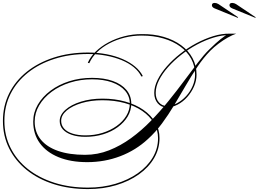

<svg xmlns="http://www.w3.org/2000/svg" viewBox="-33 -1034 1767 1312"><path d="M568 258Q440 258 333.5 224Q227 190 149.5 127.5Q72 65 29.5 -20Q-13 -105 -13 -208Q-13 -310 29.5 -395.5Q72 -481 150 -543.5Q228 -606 334.5 -640.5Q441 -675 568 -675Q634 -675 694.5 -663.5Q755 -652 804.5 -630.5Q854 -609 889.5 -579.5Q925 -550 943 -514L933 -511Q916 -546 881.5 -574.5Q847 -603 798.5 -623Q750 -643 691.5 -654Q633 -665 568 -665Q443 -665 338.5 -631.5Q234 -598 157.5 -537Q81 -476 39 -392.5Q-3 -309 -3 -208Q-3 -108 39 -24Q81 60 157 120.5Q233 181 337.5 214.5Q442 248 568 248Q669 248 756 222Q843 196 908.5 150Q974 104 1010.5 42.5Q1047 -19 1047 -90Q1047 -146 1018.5 -193.5Q990 -241 939 -276Q888 -311 818.5 -330Q749 -349 666 -349Q589 -349 525 -330Q461 -311 423 -279Q385 -247 385 -208Q385 -178 405 -155.5Q425 -133 462.5 -121Q500 -109 551 -109Q613 -109 667.5 -126Q722 -143 764 -173Q806 -203 830 -242.5Q854 -282 854 -326Q854 -376 822 -413.5Q790 -451 732 -471.5Q674 -492 596 -492Q516 -492 445 -469.5Q374 -447 320 -407Q266 -367 235 -314.5Q204 -262 204 -203Q204 -132 245 -81Q286 -30 363 -3Q440 24 548 24Q634 24 712.5 -7Q791 -38 862.5 -90Q934 -142 998 -208Q1062 -274 1119 -344.5Q1176 -415 1226 -482.5Q1276 -550 1318.5 -605.5Q1361 -661 1397 -696Q1445 -743 1474 -766Q1503 -789 1529 -804H1581Q1555 -795 1523 -777Q1491 -759 1460 -735.5Q1429 -712 1405 -688Q1357 -639 1316 -577.5Q1275 -516 1236 -449Q1197 -382 1157.5 -316Q1118 -250 1074 -190.5Q1030 -131 978 -84Q895 -7 788.5 33.5Q682 74 563 74Q450 74 367 40Q284 6 239 -56Q194 -118 194 -203Q194 -265 225.5 -319Q257 -373 312.5 -414.5Q368 -456 440.5 -479Q513 -502 596 -502Q678 -502 738 -480.5Q798 -459 831 -419.5Q864 -380 864 -326Q864 -279 839.5 -238Q815 -197 772 -165.5Q729 -134 672.5 -116.5Q616 -99 551 -99Q497 -99 457.5 -112.5Q418 -126 396.5 -150Q375 -174 375 -207Q375 -249 414.5 -284Q454 -319 520.5 -339.5Q587 -360 667 -360Q751 -360 822.5 -340Q894 -320 946.5 -283.5Q999 -247 1028 -198Q1057 -149 1057 -90Q1057 -17 1020 46.5Q983 110 916 157.5Q849 205 760.5 231.5Q672 258 568 258ZM1106 -300Q1069 -300 1045 -328Q1021 -356 1021 -399Q1021 -442 1044 -488.5Q1067 -535 1107 -580.5Q1147 -626 1198.5 -666.5Q1250 -707 1308 -738Q1366 -769 1424.5 -787Q1483 -805 1537 -804V-794Q1485 -795 1427.5 -777.5Q1370 -760 1313 -729.5Q1256 -699 1205.5 -659.5Q1155 -620 1115.5 -575.5Q1076 -531 1053.5 -486Q1031 -441 1031 -399Q1031 -360 1052.5 -335Q1074 -310 1106 -310Q1142 -310 1176.5 -328.5Q1211 -347 1239 -377.5Q1267 -408 1283.5 -446.5Q1300 -485 1300 -524Q1300 -583 1273.5 -632Q1247 -681 1198.5 -716.5Q1150 -752 1083 -771.5Q1016 -791 935 -791Q875 -791 818.5 -777Q762 -763 713.5 -737.5Q665 -712 630 -677.5Q595 -643 577 -602L567 -605Q585 -647 622 -682.5Q659 -718 708.5 -744.5Q758 -771 816 -786Q874 -801 935 -801Q1017 -802 1085.5 -782Q1154 -762 1204.5 -725Q1255 -688 1282.5 -637Q1310 -586 1310 -524Q1310 -482 1292.5 -442.5Q1275 -403 1246 -370.5Q1217 -338 1180.5 -319Q1144 -300 1106 -300ZM1712 -912 1553 -977Q1535 -985 1535 -998Q1535 -1014 1554 -1014Q1567 -1014 1580 -1006L1714 -916ZM1592 -912 1433 -977Q1415 -985 1415 -998Q1415 -1014 1434 -1014Q1447 -1014 1460 -1006L1594 -916Z"/></svg>

Font: Ballet
Style: Regular
Weight: 400
Designer: Maximiliano R. Sproviero
Foundry: Omnibus-Type
Version: Version 1.100